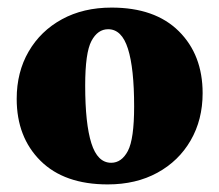

<svg xmlns="http://www.w3.org/2000/svg" viewBox="-20 -471 578 506"><path d="M264 15Q149.5 15 86.8 -47.2Q24 -109.5 24 -210.5Q24 -281 55.5 -335.2Q87 -389.5 143.2 -420.2Q199.5 -451 274 -451Q388.5 -451 451.2 -388.8Q514 -326.5 514 -225.5Q514 -155.5 482.5 -101Q451 -46.5 394.8 -15.8Q338.5 15 264 15ZM273 -42Q300.5 -42 317 -73.2Q333.5 -104.5 333.5 -190.5Q333.5 -291 317.2 -342.5Q301 -394 265 -394Q237.5 -394 221 -363Q204.5 -332 204.5 -245.5Q204.5 -145 220.8 -93.5Q237 -42 273 -42Z"/></svg>

Font: Newsreader 16pt ExtraBold
Style: Regular
Weight: 800
Designer: Hugues Gentile
Foundry: Production Type
Version: Version 1.003; ttfautohint (v1.8.3)